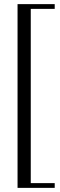

<svg xmlns="http://www.w3.org/2000/svg" viewBox="-20 -760 290 930"><path d="M65 150V-740H245V-717H129V127H245V150Z"/></svg>

Font: Spectral SC
Style: Regular
Weight: 400
Designer: Jean-Baptiste Levee
Foundry: Production Type
Version: Version 2.001